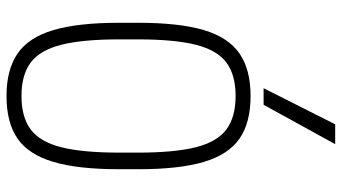

<svg xmlns="http://www.w3.org/2000/svg" viewBox="-250 -790 1050 590"><g transform="rotate(90 275.0 -495.0)"><path d="M275 10Q194 10 144.5 -24Q95 -58 72.5 -134Q50 -210 50 -335V-395Q50 -521 72.5 -596.5Q95 -672 144.5 -706Q194 -740 275 -740Q357 -740 406 -706Q455 -672 477.5 -596.5Q500 -521 500 -395V-335Q500 -210 477.5 -134Q455 -58 406 -24Q357 10 275 10ZM275 -36Q340 -36 378 -64.5Q416 -93 432.5 -158.5Q449 -224 449 -337V-393Q449 -506 432.5 -571.5Q416 -637 378 -665.5Q340 -694 275 -694Q210 -694 172 -665.5Q134 -637 117.5 -571.5Q101 -506 101 -393V-337Q101 -224 117.5 -158.5Q134 -93 172 -64.5Q210 -36 275 -36ZM302 -780H251L362 -1000H423Z"/></g></svg>

Font: M PLUS Code Latin SemiExpanded Light
Style: Regular
Weight: 300
Width: 6
Designer: Coji Morishita
Foundry: UNDERFOREST DESIGN
Version: Version 1.002; ttfautohint (v1.8.3)